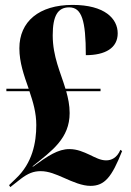

<svg xmlns="http://www.w3.org/2000/svg" viewBox="-20 -744 534 783"><path d="M349 14C407 14 436 -22 478 -128L471 -133C457 -100 434 -90 413 -90C390 -90 370 -101 345 -113C321 -124 295 -136 263 -136C217 -136 176 -109 114 -64L113 -66C192 -129 264 -180 264 -283C264 -315 258 -343 250 -372H390V-382H247C227 -449 195 -513 195 -600C195 -680 216 -714 262 -714C313 -714 330 -662 330 -519C409 -519 460 -548 460 -608C460 -668 407 -724 276 -724C139 -724 59 -656 59 -547C59 -489 78 -436 97 -382H6V-372H100C115 -328 128 -284 128 -234C128 -162 112 -79 45 -16L17 11L22 19L64 -14C94 -37 117 -46 146 -46C178 -46 208 -33 240 -19C278 -2 315 14 349 14Z"/></svg>

Font: Noto Serif Display Condensed Black
Style: Regular
Weight: 900
Width: 3
Designer: Monotype Design Team
Foundry: Monotype Imaging Inc.
Version: Version 2.009